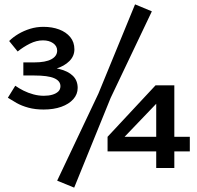

<svg xmlns="http://www.w3.org/2000/svg" viewBox="-20 -757 902 880"><path d="M180 -255Q141 -255 110 -263.5Q79 -272 56 -285Q33 -298 16 -309L50 -364Q67 -352 88 -341.5Q109 -331 133 -324.5Q157 -318 181 -318Q203 -318 220 -323Q237 -328 247 -337.5Q257 -347 257 -362Q257 -386 228.5 -398.5Q200 -411 137 -411H87V-471H137Q189 -471 215.5 -485.5Q242 -500 242 -525Q242 -546 223.5 -559Q205 -572 177 -572Q147 -572 117 -557Q87 -542 61 -521L22 -569Q40 -587 64.5 -601.5Q89 -616 118 -625Q147 -634 179 -634Q219 -634 251 -622Q283 -610 302 -587Q321 -564 321 -531Q321 -500 298 -477Q275 -454 236.5 -442Q198 -430 151 -430V-451Q210 -451 251 -441Q292 -431 314 -409.5Q336 -388 336 -354Q336 -325 316 -302.5Q296 -280 261 -267.5Q226 -255 180 -255ZM431 -328 599 -737 676 -705 487 -308 320 103 242 71ZM529 -107 473 -130 693 -366H777ZM473 -63V-130H850V-63ZM696 -366H779V13H696Z"/></svg>

Font: BioRhyme SemiBold
Style: Regular
Weight: 600
Designer: Aoife Mooney
Foundry: Aoife Mooney Type
Version: Version 1.600;gftools[0.9.33]